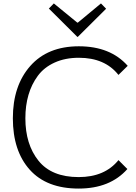

<svg xmlns="http://www.w3.org/2000/svg" viewBox="-20 -1090 795 1120"><path d="M725 -706 671 -653Q592 -753 440 -753Q360 -753 298.5 -725Q237 -697 200.5 -647.5Q164 -598 146 -536Q128 -474 128 -400Q128 -248 204.5 -152.5Q281 -57 439 -57Q591 -57 671 -156L723 -104Q622 10 439 10Q252 10 153.5 -100Q55 -210 55 -400Q55 -590 156.5 -705Q258 -820 440 -820Q624 -820 725 -706ZM569 -1070 599 -1039 434 -875H431L265 -1040L294 -1070L431 -958H434Z"/></svg>

Font: Sinkin Sans 300 Light
Style: Regular
Weight: 300
Designer: Keith Bates
Foundry: K-Type
Version: Sinkin Sans (version 1.0)  by Keith Bates   •   © 2014   www